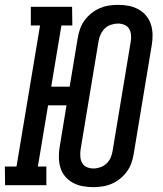

<svg xmlns="http://www.w3.org/2000/svg" viewBox="-50 -763 670 791"><path d="M334 8Q312 8 290.5 4Q269 0 250.5 -10Q232 -20 218.5 -36Q205 -52 199 -72Q193 -92 192.5 -114.5Q192 -137 196 -159L224 -329H148L106 -77H141V0H-29L-30 -77H18L115 -658H77V-735H247L248 -658H203L161 -406H237L270 -605Q273 -624 279.5 -643Q286 -662 298 -678.5Q310 -695 326 -708Q342 -721 360.5 -729Q379 -737 398 -740Q417 -743 436 -743Q459 -743 480 -739Q501 -735 519.5 -725Q538 -715 551.5 -699Q565 -683 571.5 -663Q578 -643 578.5 -620.5Q579 -598 575 -576L501 -130Q498 -111 491.5 -92Q485 -73 473 -56.5Q461 -40 445 -27Q429 -14 410.5 -6Q392 2 372.5 5Q353 8 334 8ZM335 -69Q349 -69 363.5 -74Q378 -79 389 -89.5Q400 -100 406 -114Q412 -128 414 -142L488 -588Q491 -603 490 -617.5Q489 -632 482.5 -643.5Q476 -655 463 -660.5Q450 -666 436 -666Q422 -666 407 -661Q392 -656 381.5 -645.5Q371 -635 364.5 -621Q358 -607 356 -593L282 -147Q280 -132 281 -117.5Q282 -103 288.5 -91.5Q295 -80 307.5 -74.5Q320 -69 335 -69Z"/></svg>

Font: Iosevka HT Medium Extended
Style: Italic
Weight: 500
Width: 7
Italic angle: -9°
Monospace: yes
Designer: Belleve Invis
Foundry: Belleve Invis
Version: Version 32.3.0; ttfautohint (v1.8.4)